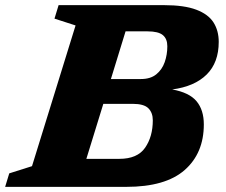

<svg xmlns="http://www.w3.org/2000/svg" viewBox="-47 -727 878 747"><path d="M247 -628 165 -654.5 181 -707H591Q670 -707 716.8 -689.2Q763.5 -671.5 783.8 -639.5Q804 -607.5 804 -564Q804 -483.5 757 -437Q710 -390.5 623 -379Q689.5 -367 717.8 -333Q746 -299 746 -243Q746 -131 671.5 -65.5Q597 0 444.5 0H-27L-11 -52.5L77.5 -80.5ZM527 -605H441.5L384.5 -419.5H501.5Q538.5 -419.5 561 -437.8Q583.5 -456 593.8 -485.2Q604 -514.5 604 -547Q604 -576 586.5 -590.5Q569 -605 527 -605ZM469 -323H355L289 -109H417.5Q487.5 -109 517.5 -152.2Q547.5 -195.5 547.5 -259Q547.5 -288.5 530.2 -305.8Q513 -323 469 -323Z"/></svg>

Font: Newsreader 6pt
Style: Bold Italic
Weight: 700
Italic angle: -17°
Designer: Hugues Gentile
Foundry: Production Type
Version: Version 1.003; ttfautohint (v1.8.3)